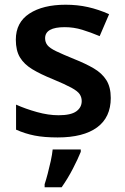

<svg xmlns="http://www.w3.org/2000/svg" viewBox="-20 -572 530 813"><path d="M449 -157Q449 -75 391 -32.5Q333 10 224 10Q167 10 126.5 2Q86 -6 48 -23V-129Q88 -111 136.5 -97.5Q185 -84 228 -84Q280 -84 303 -100.5Q326 -117 326 -144Q326 -160 317.5 -173Q309 -186 282.5 -200.5Q256 -215 203 -237Q151 -258 116.5 -279Q82 -300 64.5 -329Q47 -358 47 -404Q47 -477 104.5 -514.5Q162 -552 258 -552Q308 -552 352.5 -542Q397 -532 442 -512L402 -419Q364 -435 328 -446Q292 -457 254 -457Q171 -457 171 -410Q171 -393 181 -380.5Q191 -368 218 -355Q245 -342 294 -322Q342 -303 377 -282.5Q412 -262 430.5 -232.5Q449 -203 449 -157ZM322 71Q310 101 288.5 142.5Q267 184 241 221H169V208Q175 190 182 163.5Q189 137 195 109.5Q201 82 203 61H322Z"/></svg>

Font: Noto Sans Medefaidrin SemiBold
Style: Regular
Weight: 600
Designer: Dalton Maag Ltd
Foundry: Dalton Maag Ltd
Version: Version 1.002; ttfautohint (v1.8.4.7-5d5b)